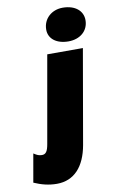

<svg xmlns="http://www.w3.org/2000/svg" viewBox="-203 -813 645 1061"><g transform="rotate(-10 120.0 -282.5)"><path d="M28 194C125 194 186 126 207 8L299 -520H99L13 -32C6 8 -4 23 -26 23C-43 23 -54 18 -72 6L-100 165C-59 183 -18 194 28 194ZM228 -570C291 -570 340 -608 340 -670C340 -721 298 -759 227 -759C165 -759 117 -716 117 -655C117 -604 160 -570 228 -570Z"/></g></svg>

Font: Fixel Text 20240404 Black
Style: Italic
Weight: 900
Width: 4
Italic angle: -10°
Designer: AlfaBravo + MacPaw
Foundry: Kyrylo Tkachov, Marchela Mozhyna, Serhii Makarenko, Maria Weinstein, Zakhar Kryvoshyya
Version: Version 1.211;Glyphs 3.2 (3225)